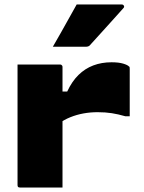

<svg xmlns="http://www.w3.org/2000/svg" viewBox="-20 -834 640 854"><path d="M240 -427H279Q300 -472 329 -500.5Q358 -529 395 -543Q432 -557 476 -557Q508 -557 528 -551Q548 -545 554 -538Q556 -538 556.5 -535Q557 -532 557 -528Q557 -502 557 -475.5Q557 -449 557 -423Q557 -397 557 -370.5Q557 -344 557 -317H537Q506 -326 477.5 -330.5Q449 -335 414 -335Q382 -335 351.5 -329.5Q321 -324 292.5 -312.5Q264 -301 240 -283ZM258 0Q232 0 198 0Q164 0 130 0Q96 0 69 0Q66 0 64 -0.5Q62 -1 60.5 -2.5Q59 -4 58.5 -6Q58 -8 58 -11Q58 -54 58 -98Q58 -142 58 -186.5Q58 -231 58 -274.5Q58 -318 58 -361.5Q58 -405 58 -449Q58 -476 58 -501Q58 -526 58 -547Q88 -547 122.5 -547Q157 -547 190.5 -547Q224 -547 247 -547Q251 -547 253 -545.5Q255 -544 256.5 -542Q258 -540 258 -536Q258 -482 258 -428.5Q258 -375 258 -321.5Q258 -268 258 -214.5Q258 -161 258 -107.5Q258 -54 258 0ZM321 -814Q374 -814 422.5 -814Q471 -814 522 -814Q528 -814 531 -808.5Q534 -803 529 -798Q504 -770 481 -744.5Q458 -719 434 -692.5Q410 -666 380 -633Q378 -630 373 -628Q368 -626 361 -626Q325 -626 286.5 -626Q248 -626 215 -626Q233 -657 250.5 -688Q268 -719 285.5 -750.5Q303 -782 321 -814Z"/></svg>

Font: Recursive Monospace Black
Style: Regular
Weight: 900
Version: Version 1.047